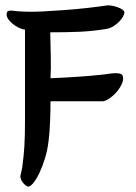

<svg xmlns="http://www.w3.org/2000/svg" viewBox="-20 -668 500 707"><path d="M72 -559Q61 -560 48 -566.5Q35 -573 24.5 -582Q14 -591 8 -601.5Q2 -612 6 -623Q9 -631 27.5 -628.5Q46 -626 72 -625Q102 -624 140 -626Q178 -628 218.5 -631Q259 -634 299.5 -638.5Q340 -643 374 -648Q381 -649 392 -647Q403 -645 413 -641.5Q423 -638 430.5 -633Q438 -628 438 -622Q438 -616 433 -607Q428 -598 419 -588.5Q410 -579 397 -571Q384 -563 369 -561Q343 -557 319.5 -554.5Q296 -552 272 -551Q248 -550 222 -549.5Q196 -549 165 -549Q166 -503 167 -459Q168 -415 166 -380Q196 -381 220.5 -382.5Q245 -384 268 -385.5Q291 -387 314.5 -389Q338 -391 365 -394Q371 -395 381 -396.5Q391 -398 401.5 -398.5Q412 -399 421 -397Q430 -395 432 -388Q436 -376 429 -360Q422 -344 409.5 -329.5Q397 -315 382 -305Q367 -295 357 -295H166Q166 -262 164.5 -222Q163 -182 159 -150Q155 -115 145.5 -84.5Q136 -54 125 -31Q114 -8 103 5.5Q92 19 84 19Q77 19 66 6.5Q55 -6 55 -20Q55 -21 58 -33Q61 -45 62 -52Q65 -76 67 -95Q69 -114 70 -133Q71 -152 71.5 -173.5Q72 -195 72 -224Z"/></svg>

Font: Yeon Sung
Style: Regular
Weight: 400
Version: Version 1.001